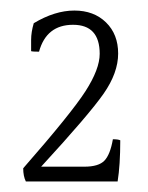

<svg xmlns="http://www.w3.org/2000/svg" viewBox="-20 -696 280 364"><path d="M140 -380Q167 -380 178 -391.5Q189 -403 194 -432Q204 -432 208 -430Q208 -383 203 -352H29Q24 -362 24 -377Q115 -481 142 -523Q169 -565 169 -594Q169 -649 118.5 -649Q68 -649 54 -598Q42 -598 39 -599Q39 -606 39 -620.5Q39 -635 44 -652Q84 -676 121 -676Q158 -676 181 -653.5Q204 -631 204 -594.5Q204 -558 176.5 -518.5Q149 -479 58 -380Z"/></svg>

Font: Halant Light
Style: Regular
Weight: 300
Designer: Hitesh Malaviya (Devanagari), Satya Rajpurohit (Latin)
Foundry: Indian Type Foundry
Version: Version 1.101;PS 1.0;hotconv 1.0.78;makeotf.lib2.5.61930; tt